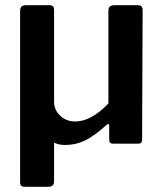

<svg xmlns="http://www.w3.org/2000/svg" viewBox="-20 -550 628 735"><path d="M395 -154C351 -108 308.7 -85 268 -85C245.3 -85 226.2 -92.3 210.5 -107C194.8 -121.7 187 -139.7 187 -161V-511C187 -517.7 185.7 -522.5 183 -525.5C180.3 -528.5 176 -530 170 -530H78C64 -530 57 -523 57 -509V147C57 153.7 58.3 158.3 61 161C63.7 163.7 69 165 77 165H163C171.7 165 177.8 163.3 181.5 160C185.2 156.7 187 151 187 143V-4C198.3 2 212.3 5 229 5C256.3 5 282 -0.8 306 -12.5C330 -24.2 357.3 -44 388 -72C390.7 -74.7 393 -75.7 395 -75C397 -74.3 398 -72 398 -68V-15C398 -5 402.7 0 412 0H510C519.3 0 524 -5.3 524 -16L526 -511C526 -523.7 520 -530 508 -530H418C402.7 -530 395 -523.3 395 -510Z"/></svg>

Font: Libre Franklin SemiBold
Style: Regular
Weight: 600
Designer: Pablo Impallari, Rodrigo Fuenzalida
Foundry: Impallari Type
Version: Version 1.002; ttfautohint (v1.5)